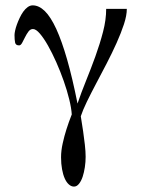

<svg xmlns="http://www.w3.org/2000/svg" viewBox="-20 -480 533 717"><path d="M269.5 -93.3Q283.2 -133.8 301.5 -179Q319.8 -224.1 336.4 -270Q353 -315.9 364.7 -360.8Q376.5 -405.8 376.5 -446.8H453.6Q453.6 -422.4 442.9 -389.6Q432.1 -356.9 415.5 -319.8Q398.9 -282.7 378.7 -243.7Q358.4 -204.6 339.1 -168.2Q319.8 -131.8 304.4 -100.1Q289.1 -68.4 281.7 -45.9Q286.6 -16.6 290.5 10.7Q293.9 34.2 296.9 60.3Q299.8 86.4 299.8 105.5Q299.8 124.5 296.9 144.3Q293.9 164.1 288.6 180.2Q283.2 196.3 274.9 206.5Q266.6 216.8 256.3 216.8Q246.1 216.8 237.1 208.7Q228 200.7 221.7 186.3Q215.3 171.9 211.7 151.9Q208 131.8 208 107.4Q208 83 214.1 55.4Q220.2 27.8 228 3.4Q236.8 -24.4 248 -52.7Q246.6 -76.2 238.5 -109.1Q230.5 -142.1 218 -177.5Q205.6 -212.9 190.2 -247.6Q174.8 -282.2 159.2 -309.8Q143.6 -337.4 128.9 -354.5Q114.3 -371.6 103 -371.6Q93.3 -371.6 86.2 -362.1Q79.1 -352.5 73.5 -341.1Q67.9 -329.6 62.7 -320.1Q57.6 -310.5 51.3 -310.5Q38.6 -310.5 36.4 -321Q34.2 -331.5 34.2 -349.1Q34.2 -355 36.4 -365.5Q38.6 -376 43 -388.2Q47.4 -400.4 53.5 -413.3Q59.6 -426.3 66.9 -436.5Q74.2 -446.8 83.3 -453.4Q92.3 -460 102.1 -460Q125.5 -460 147.5 -438.5Q169.4 -417 190.2 -371.8Q210.9 -326.7 230.7 -257.6Q250.5 -188.5 269.5 -93.3Z"/></svg>

Font: Charis SIL
Style: Bold
Weight: 700
Foundry: SIL International
Version: Version 4.112